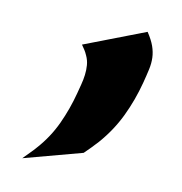

<svg xmlns="http://www.w3.org/2000/svg" viewBox="-45 -697 344 362"><g transform="rotate(10 127.0 -516.0)"><path d="M210.7 -653.6Q219.7 -640.1 223.6 -629Q227.5 -617.9 227.9 -607.1Q228.3 -596.2 225.7 -584.4Q223.1 -572.5 219.2 -557.6Q210.2 -523.2 195.2 -491.9Q180.2 -460.7 156.5 -433.6Q151.1 -427.5 144.2 -420.5Q137.2 -413.6 131.6 -408L19.3 -377.9Q25.4 -384.3 31.5 -390.3Q37.6 -396.2 43.2 -402.8Q64.9 -427 78.5 -456.2Q92 -485.4 100.1 -516.4Q102.3 -524.7 104.7 -534.1Q107.2 -543.5 108.4 -553Q109.6 -562.5 108.9 -571.8Q108.2 -581.1 104.2 -589.6Q102.8 -592.8 101.6 -595.1Q100.3 -597.4 99.1 -599.4Q97.9 -601.3 96.4 -603.4Q95 -605.5 93 -608.4Z"/></g></svg>

Font: Autopia
Style: Bold
Weight: 700
Designer: Antoine Gelgon
Foundry: Antoine Gelgon
Version: 001.000